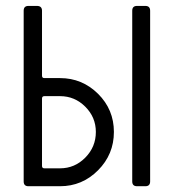

<svg xmlns="http://www.w3.org/2000/svg" viewBox="-20 -645 602 665"><path d="M500 -607.9V-16.6Q500 0 483.4 0H454.6Q438 0 438 -16.6V-607.9Q438 -624.5 454.6 -624.5H483.4Q500 -624.5 500 -607.9ZM374.5 -188Q374.5 -110.4 319.6 -55.2Q264.6 0 188 0H78.6Q62 0 62 -16.6V-607.9Q62 -624.5 78.6 -624.5H107.9Q125.5 -624.5 125.5 -607.9V-382.8Q125.5 -374.5 133.8 -374.5H188Q264.6 -374.5 319.6 -320.1Q374.5 -265.6 374.5 -188ZM312 -188Q312 -238.8 275.4 -275.4Q238.8 -312 188 -312H133.8Q125.5 -312 125.5 -303.7V-70.3Q125.5 -62 133.8 -62H188Q238.8 -62 275.4 -99.1Q312 -136.2 312 -188Z"/></svg>

Font: GOSTRUS
Style: type_B
Weight: 400
Designer: Юрий и Татьяна Кривогуз
Version: Version 02.00